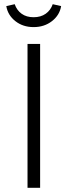

<svg xmlns="http://www.w3.org/2000/svg" viewBox="-20 -894 322 914"><path d="M171 0H111V-685H171ZM10 -865 50 -874Q60 -845 83 -828.5Q106 -812 140 -812Q174 -812 197.5 -828.5Q221 -845 231 -874L271 -865Q264 -822 227.5 -793.5Q191 -765 140 -765Q89 -765 53 -793.5Q17 -822 10 -865Z"/></svg>

Font: Fira Sans Light
Style: Regular
Weight: 300
Designer: bBox Type GmbH & Carrois Corporate GbR & Edenspiekermann AG
Foundry: bBox Type GmbH & Carrois Corporate GbR & Edenspiekermann AG
Version: Version 4.301